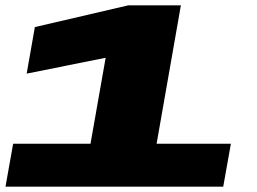

<svg xmlns="http://www.w3.org/2000/svg" viewBox="-32 -696 960 716"><path d="M-11.5 0 17 -160H305.5L362 -480.5L67.5 -421.5L98 -595L446 -676H642.5L552 -160H829L800.5 0Z"/></svg>

Font: Anybody UltraExpanded ExtraBold
Style: Italic
Weight: 800
Width: 9
Italic angle: -10°
Designer: Tyler Finck
Foundry: Etcetera Type Company
Version: Version 1.010; ttfautohint (v1.8.3) -l 8 -r 50 -G 200 -x 14 